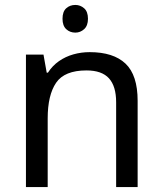

<svg xmlns="http://www.w3.org/2000/svg" viewBox="-20 -757 658 777"><path d="M285 -737Q305 -737 320.5 -723.5Q336 -710 336 -681Q336 -653 320.5 -639Q305 -625 285 -625Q263 -625 248 -639Q233 -653 233 -681Q233 -710 248 -723.5Q263 -737 285 -737ZM343 -546Q439 -546 488 -499.5Q537 -453 537 -349V0H450V-343Q450 -408 421 -440Q392 -472 330 -472Q241 -472 207 -422Q173 -372 173 -278V0H85V-536H156L169 -463H174Q192 -491 218.5 -509.5Q245 -528 277 -537Q309 -546 343 -546Z"/></svg>

Font: loriya85
Style: Book
Weight: 400
Designer: Jelle Bosma - Monotype Design Team
Foundry: Monotype Imaging Inc.
Version: Version 2.003